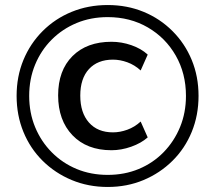

<svg xmlns="http://www.w3.org/2000/svg" viewBox="-20 -734 855 763"><path d="M408 9Q331 9 265 -18.5Q199 -46 149.5 -95Q100 -144 73 -210Q46 -276 46 -353Q46 -430 73 -495.5Q100 -561 149.5 -610.5Q199 -660 265 -687Q331 -714 408 -714Q485 -714 550.5 -687Q616 -660 665.5 -610.5Q715 -561 742 -495.5Q769 -430 769 -353Q769 -276 742 -210Q715 -144 665.5 -95Q616 -46 550.5 -18.5Q485 9 408 9ZM408 -39Q475 -39 531.5 -62.5Q588 -86 630 -129Q672 -172 695.5 -229Q719 -286 719 -353Q719 -442 678.5 -513Q638 -584 567.5 -625Q497 -666 408 -666Q341 -666 284.5 -642.5Q228 -619 185.5 -576.5Q143 -534 119.5 -477Q96 -420 96 -353Q96 -286 119.5 -229Q143 -172 185.5 -129Q228 -86 284.5 -62.5Q341 -39 408 -39ZM423 -137Q325 -137 268 -196.5Q211 -256 211 -355Q211 -454 268 -511Q325 -568 423 -568Q463 -568 502 -554.5Q541 -541 567 -517L539 -454Q515 -476 486 -486.5Q457 -497 429 -497Q368 -497 333.5 -459.5Q299 -422 299 -354Q299 -286 333.5 -247Q368 -208 429 -208Q457 -208 486 -218.5Q515 -229 539 -251L567 -188Q541 -165 501.5 -151Q462 -137 423 -137Z"/></svg>

Font: Nunito Sans SemiBold
Style: Regular
Weight: 600
Designer: Vernon Adams
Foundry: Vernon Adams
Version: Version 3.101; ttfautohint (v1.8.4.7-5d5b);gftools[0.9.27]